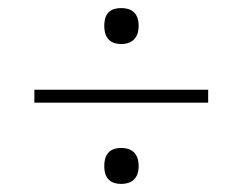

<svg xmlns="http://www.w3.org/2000/svg" viewBox="-20 -595 600 475"><path d="M280 -486C303 -486 323 -498 323 -531C323 -565 303 -575 280 -575C256 -575 238 -565 238 -531C238 -498 256 -486 280 -486ZM65 -341H495V-373H65ZM280 -140C303 -140 323 -151 323 -184C323 -218 303 -229 280 -229C256 -229 238 -218 238 -184C238 -151 256 -140 280 -140Z"/></svg>

Font: Noto Serif Gurmukhi ExtraLight
Style: Regular
Weight: 200
Designer: Vaibhav Singh and the Monotype Design Team
Foundry: Monotype Imaging Inc.
Version: Version 2.004